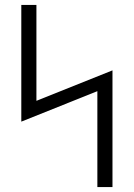

<svg xmlns="http://www.w3.org/2000/svg" viewBox="-20 -755 540 775"><path d="M373 0V-387L66 -264V-735H127V-348L434 -471V0Z"/></svg>

Font: Iosevka Term Curly Light
Style: Regular
Weight: 300
Designer: Belleve Invis
Foundry: Belleve Invis
Version: Version 32.3.0